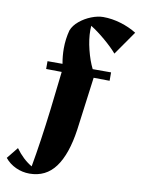

<svg xmlns="http://www.w3.org/2000/svg" viewBox="-195 -764 697 946"><g transform="rotate(10 154.0 -290.5)"><path d="M192 -627Q192 -582 205 -530Q218 -478 237 -440H329V-398L249 -399L214 -134Q196 -8 148.5 56.5Q101 121 19 121Q-17 121 -49.5 106Q-82 91 -104 64L-58 7Q-22 57 24 84Q47 -44 67 -209L89 -400L11 -401V-440H86Q79 -478 79 -516Q79 -563 91 -608Q101 -634 127 -655.5Q153 -677 185 -689.5Q217 -702 244 -702Q288 -702 332.5 -688.5Q377 -675 412 -653L329 -534Q305 -562 265.5 -595.5Q226 -629 193 -649Q192 -642 192 -627Z"/></g></svg>

Font: Rakkas
Style: Regular
Weight: 400
Designer: Zeynep Akay
Foundry: Zeynep Akay
Version: Version 2.000